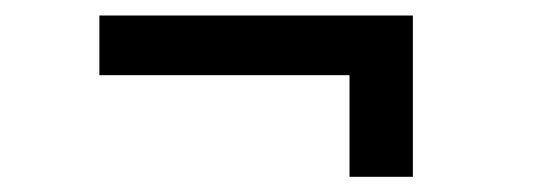

<svg xmlns="http://www.w3.org/2000/svg" viewBox="-20 -384 702 250"><path d="M435.1 -286.1H109.4V-363.8H517.6V-153.8H435.1Z"/></svg>

Font: Inter RS Variable
Style: Regular
Weight: 400
Designer: Rasmus Andersson (customised by Maria Ramos and Noel Pretorius)
Foundry: rsms
Version: Version 3.001;Glyphs 3.2.3 (3260)